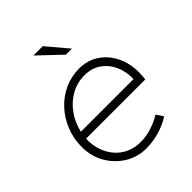

<svg xmlns="http://www.w3.org/2000/svg" viewBox="-202 -820 944 944"><g transform="rotate(-45 269.5 -348.0)"><path d="M263 10Q203 10 153 -20.5Q103 -51 73 -103Q43 -155 43 -219Q43 -278 63.5 -329Q84 -380 120 -419Q156 -458 204 -480Q252 -502 306 -502Q364 -502 408 -473Q452 -444 477 -394Q502 -344 502 -280Q502 -275 501 -257.5Q500 -240 499 -234H87Q85 -176 107.5 -130Q130 -84 171 -58Q212 -32 265 -32Q304 -32 341.5 -44Q379 -56 412 -76L436 -40Q399 -16 353.5 -3Q308 10 263 10ZM93 -276H459Q461 -326 442.5 -367.5Q424 -409 388 -434.5Q352 -460 302 -460Q251 -460 208 -436Q165 -412 135 -370.5Q105 -329 93 -276ZM309 -596 193 -706H258L351 -596Z"/></g></svg>

Font: Red Hat Display
Style: Italic
Weight: 300
Italic angle: -12°
Designer: Pentagram, MCKL
Foundry: Pentagram, MCKL
Version: Version 1.023